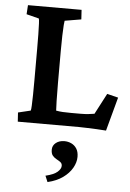

<svg xmlns="http://www.w3.org/2000/svg" viewBox="-58 -616 638 941"><g transform="rotate(5 261.0 -145.5)"><path d="M475.6 5.9Q454.1 3.9 428.7 2.9Q403.3 2 380.4 1Q357.4 0 341.8 0H41L38.1 -44.9L99.6 -59.6Q101.6 -64.5 102.5 -85Q103.5 -105.5 104 -137.7Q104.5 -169.9 104.5 -208V-364.3Q104.5 -404.3 104 -436Q103.5 -467.8 102.5 -488.3Q101.6 -508.8 99.6 -512.7L38.1 -528.3L41 -573.2H304.7L307.6 -526.4L226.6 -512.7Q225.6 -509.8 224.1 -490.7Q222.7 -471.7 221.7 -439.5Q220.7 -407.2 220.7 -364.3V-208Q220.7 -153.3 221.7 -117.7Q222.7 -82 223.6 -70.3Q239.3 -67.4 256.3 -66.4Q273.4 -65.4 297.9 -65.4H343.8Q367.2 -65.4 383.3 -67.4Q399.4 -69.3 412.1 -71.3L465.8 -173.8L520.5 -160.2ZM211.9 282.2 199.2 252Q240.2 242.2 257.3 227.1Q274.4 211.9 274.4 197.3Q274.4 185.5 266.1 179.2Q257.8 172.9 246.6 167Q235.4 161.1 227.1 151.4Q218.8 141.6 218.8 122.1Q218.8 101.6 235.4 88.4Q252 75.2 277.3 75.2Q295.9 75.2 312 83Q328.1 90.8 337.9 106.4Q347.7 122.1 347.7 146.5Q347.7 173.8 332 201.2Q316.4 228.5 286.6 250Q256.8 271.5 211.9 282.2Z"/></g></svg>

Font: Crimson Pro SemiBold
Style: Regular
Weight: 600
Designer: Jacques Le Bailly
Foundry: Baron von Fonthausen
Version: Version 1.003